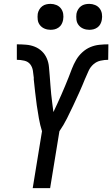

<svg xmlns="http://www.w3.org/2000/svg" viewBox="-20 -972 580 992"><path d="M149 0 197 -294Q187 -326 181 -360Q175 -394 170 -428Q165 -462 161.5 -496.5Q158 -531 154 -566L155 -567Q153 -587 150 -606.5Q147 -626 136 -640Q125 -654 105.5 -658.5Q86 -663 67 -663V-743Q91 -743 115 -741Q139 -739 160 -730.5Q181 -722 197 -706.5Q213 -691 222 -670Q231 -649 233 -625.5Q235 -602 237 -579Q239 -556 240.5 -532.5Q242 -509 244.5 -485.5Q247 -462 250 -439Q253 -416 256 -393Q266 -415 276.5 -437Q287 -459 296.5 -481.5Q306 -504 316 -527Q326 -550 334.5 -572.5Q343 -595 352 -618Q361 -641 373.5 -662.5Q386 -684 405 -701.5Q424 -719 446.5 -728.5Q469 -738 493 -740.5Q517 -743 540 -743L539 -663Q520 -663 499.5 -658.5Q479 -654 463 -640Q447 -626 438 -606.5Q429 -587 421 -568L420 -566Q406 -531 390.5 -496.5Q375 -462 359 -428Q343 -394 326 -360Q309 -326 287 -294L239 0ZM441 -818Q425 -818 410.5 -824Q396 -830 386.5 -842Q377 -854 375 -869.5Q373 -885 375 -901Q377 -912 383 -922.5Q389 -933 398.5 -940Q408 -947 419 -949.5Q430 -952 441 -952Q457 -952 471.5 -946Q486 -940 495 -928Q504 -916 506.5 -900.5Q509 -885 506 -869Q504 -858 498.5 -847.5Q493 -837 483 -830Q473 -823 462.5 -820.5Q452 -818 441 -818ZM241 -818Q225 -818 210.5 -824Q196 -830 186.5 -842Q177 -854 175 -869.5Q173 -885 175 -901Q177 -912 183 -922.5Q189 -933 198.5 -940Q208 -947 219 -949.5Q230 -952 241 -952Q257 -952 271.5 -946Q286 -940 295 -928Q304 -916 306.5 -900.5Q309 -885 306 -869Q304 -858 298.5 -847.5Q293 -837 283 -830Q273 -823 262.5 -820.5Q252 -818 241 -818Z"/></svg>

Font: Iosevka Term Curly Medium
Style: Italic
Weight: 500
Italic angle: -9°
Designer: Belleve Invis
Foundry: Belleve Invis
Version: Version 32.3.0